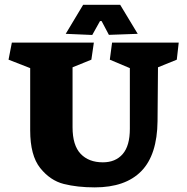

<svg xmlns="http://www.w3.org/2000/svg" viewBox="-20 -790 803 823"><path d="M375.5 -640.1 408.7 -699.7H415.5L446.8 -640.6L570.3 -645L495.1 -769.5H336.4L261.7 -645ZM109.4 -231.4Q109.4 -123.5 152.3 -69.8Q195.3 -16.1 253.4 -1.5Q311.5 13.2 386.2 13.2Q517.6 13.2 585.7 -56.4Q653.8 -126 655.3 -271L657.2 -501.5L737.8 -534.2L746.1 -607.4H460.4L450.7 -534.2L536.6 -498V-237.8Q536.6 -165 505.9 -129.6Q475.1 -94.2 420.9 -94.2Q360.4 -94.2 325.7 -130.6Q291 -167 291 -244.6V-501.5L371.6 -534.2L382.3 -607.4H30.8L16.6 -534.2L109.4 -498Z"/></svg>

Font: Neuton ExtraBold
Style: Regular
Weight: 800
Designer: Brian M Zick
Foundry: Brian M Zick
Version: Version 1.560